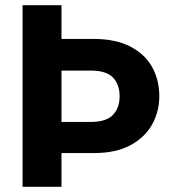

<svg xmlns="http://www.w3.org/2000/svg" viewBox="-20 -720 664 740"><path d="M67 0V-700H217V-570H340Q425 -570 481.5 -541Q538 -512 566 -462Q594 -412 594 -349Q594 -291 567 -241.5Q540 -192 484 -161Q428 -130 340 -130H217V0ZM217 -250H330Q389 -250 415 -277Q441 -304 441 -349Q441 -395 415 -421.5Q389 -448 330 -448H217Z"/></svg>

Font: DM Sans Black
Style: Regular
Weight: 900
Designer: Colophon Foundry, Jonny Pinhorn
Foundry: Colophon Foundry
Version: Version 4.004; ttfautohint (v1.8.4.7-5d5b)